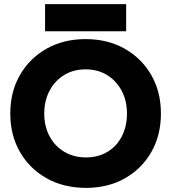

<svg xmlns="http://www.w3.org/2000/svg" viewBox="-20 -901 832 933"><path d="M398 12Q290 12 207 -34.5Q124 -81 77 -162.5Q30 -244 30 -349Q30 -455 77 -536.5Q124 -618 206.5 -664.5Q289 -711 396 -711Q503 -711 585.5 -664.5Q668 -618 715 -536.5Q762 -455 762 -349Q762 -244 715.5 -162.5Q669 -81 587 -34.5Q505 12 398 12ZM398 -136Q457 -136 502 -163Q547 -190 572 -238.5Q597 -287 597 -349Q597 -412 571 -460.5Q545 -509 500 -536.5Q455 -564 396 -564Q337 -564 292 -536.5Q247 -509 221 -460.5Q195 -412 195 -349Q195 -287 221 -238.5Q247 -190 293 -163Q339 -136 398 -136ZM199 -749V-881H593V-749Z"/></svg>

Font: Figtree ExtraBold
Style: Regular
Weight: 800
Designer: Erik Kennedy
Foundry: Erik Kennedy
Version: Version 2.002